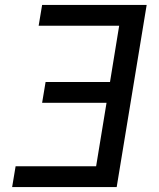

<svg xmlns="http://www.w3.org/2000/svg" viewBox="-20 -755 640 775"><path d="M29 0 43 -84H368L410 -340H150L164 -424H424L461 -651H136L150 -735H572L451 0Z"/></svg>

Font: Iosevka Md Ex Obl
Style: Regular
Weight: 500
Width: 7
Italic angle: -9°
Monospace: yes
Designer: Belleve Invis
Foundry: Belleve Invis
Version: Version 32.5.0; ttfautohint (v1.8.4)